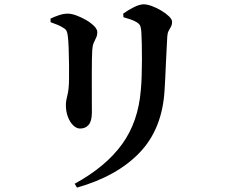

<svg xmlns="http://www.w3.org/2000/svg" viewBox="-20 -797 1040 885"><path d="M324.3 49.9Q466.5 -27.8 542 -131.4Q617.5 -235 629.2 -383Q631.9 -410.9 633 -447.9Q634.2 -484.9 634.3 -523.1Q634.5 -561.3 633.6 -594.9Q632.7 -628.5 631.5 -649.6Q630.5 -667.2 626.7 -677Q623 -686.7 609 -695.2Q597.6 -702.1 581.8 -707.5Q566.1 -712.9 549 -717.6L548 -734.2Q568.6 -749.4 595.9 -763.3Q623.2 -777.1 642.2 -777.1Q658.4 -777.1 680.2 -769Q702.1 -761 723.5 -748.1Q745 -735.2 759.1 -721.5Q773.2 -707.7 773.2 -696.6Q773.2 -683.7 768.1 -674.3Q763 -664.8 757.5 -655Q752.1 -645.2 751.1 -629.6Q750.1 -608.4 748.3 -575.8Q746.6 -543.2 744.9 -507.4Q743.1 -471.6 741.8 -439Q740.4 -406.3 738.7 -383.3Q728.8 -204 624.5 -94.5Q520.3 15.1 334.7 67.8ZM349.1 -204.5Q332.8 -204.5 317.5 -219.1Q302.3 -233.8 292.9 -258.6Q283.6 -283.4 283.6 -312.7Q283.6 -332 290.7 -358.2Q297.9 -384.5 298.2 -435.6Q298.4 -460.8 298.2 -499Q297.9 -537.1 296.5 -574.5Q295.2 -611.9 292.4 -631.8Q290.7 -647.2 286.4 -655.2Q282 -663.2 270.5 -669.4Q260 -676.5 244.8 -682.8Q229.7 -689 213.2 -694.7L212.9 -711.3Q231.3 -720.1 252.3 -727.1Q273.4 -734.1 292.6 -734.1Q309.2 -734.1 332 -725.8Q354.8 -717.5 377.1 -704.6Q399.5 -691.6 414 -676.7Q428.6 -661.9 428.6 -648.1Q428.6 -634.9 423.3 -623.9Q418 -612.9 412.3 -600.1Q406.5 -587.4 405.2 -566.4Q404.2 -553.4 403.7 -526.8Q403.2 -500.1 403.2 -465.9Q403.2 -431.7 403.2 -396.3Q403.2 -360.9 403.3 -330.2Q403.5 -299.5 403.5 -278.8Q403.5 -239.5 389 -222Q374.6 -204.5 349.1 -204.5Z"/></svg>

Font: Noto Serif HK ExtraLight
Style: Regular
Weight: 200
Designer: Ryoko NISHIZUKA 西塚涼子 (kana & ideographs); Frank Grießhammer (Latin, Greek & Cyrillic); Wenlong ZHANG 张文龙 (bopomofo); San
Foundry: Adobe
Version: Version 2.002-H1;hotconv 1.1.0;makeotfexe 2.6.0